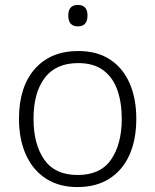

<svg xmlns="http://www.w3.org/2000/svg" viewBox="-20 -749 630 779"><path d="M533 -267Q533 -183 505.5 -121Q478 -59 424.5 -24.5Q371 10 294 10Q220 10 167 -24Q114 -58 85.5 -120.5Q57 -183 57 -267Q57 -396 121 -469Q185 -542 298 -542Q374 -542 426.5 -507.5Q479 -473 506 -411Q533 -349 533 -267ZM116 -267Q116 -164 159.5 -101.5Q203 -39 295 -39Q388 -39 431 -102Q474 -165 474 -267Q474 -333 456 -384Q438 -435 399 -464Q360 -493 297 -493Q207 -493 161.5 -433Q116 -373 116 -267ZM296 -729Q335 -729 335 -686Q335 -642 296 -642Q257 -642 257 -686Q257 -729 296 -729Z"/></svg>

Font: RS Noto Sans Light
Style: Regular
Weight: 300
Designer: Monotype Design Team
Foundry: Monotype Imaging Inc.
Version: Version 3.10